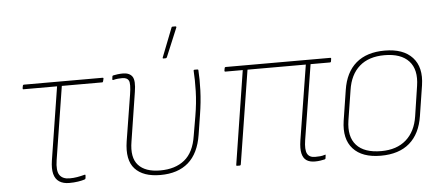

<svg xmlns="http://www.w3.org/2000/svg" viewBox="-49 -804 2134 925"><g transform="rotate(-5 1018.5 -341.5)"><path d="M251 12Q222 12 203 -0.5Q184 -13 177.5 -38.5Q171 -64 177 -103L233 -457H70Q66 -457 67 -463L69 -474Q70 -479 74 -479H455Q460 -479 459 -474L456 -462Q455 -457 451 -457H256L200 -103Q192 -52 206.5 -31Q221 -10 255 -10Q274 -10 291.5 -13Q309 -16 328 -21Q333 -23 332 -15L331 -4Q330 1 325 2Q313 6 293.5 9Q274 12 251 12Z M692 12Q609 12 569.5 -31Q530 -74 544 -164L580 -388Q588 -439 580.5 -454Q573 -469 549 -469Q539 -469 528 -468Q517 -467 506 -464Q501 -463 501 -468L503 -482Q503 -484 504.5 -484.5Q506 -485 508 -486Q516 -488 529 -489.5Q542 -491 554 -491Q586 -491 599.5 -471.5Q613 -452 604 -397L567 -161Q554 -84 587.5 -47Q621 -10 693 -10Q766 -10 811 -46.5Q856 -83 868 -162L884 -255Q895 -319 896.5 -375.5Q898 -432 895 -475Q895 -479 899 -479H913Q918 -479 918 -475Q921 -434 919 -378Q917 -322 907 -260L892 -165Q878 -76 827.5 -32Q777 12 692 12ZM755 -546Q753 -546 752 -547.5Q751 -549 753 -553L807 -691Q808 -694 809.5 -694.5Q811 -695 813 -695H826Q829 -695 830 -693Q831 -691 830 -689L772 -550Q770 -546 765 -546Z M1439 12Q1414 12 1398.5 1.5Q1383 -9 1377.5 -32.5Q1372 -56 1378 -95L1436 -457H1154L1082 -5Q1081 0 1077 0H1063Q1059 0 1060 -5L1131 -457H1047Q1042 -457 1043 -463L1045 -474Q1046 -479 1051 -479H1556Q1561 -479 1560 -474L1558 -461Q1557 -457 1553 -457H1459L1401 -94Q1394 -49 1404 -29.5Q1414 -10 1442 -10Q1455 -10 1466.5 -11Q1478 -12 1490 -16Q1494 -18 1493 -13L1491 2Q1491 4 1487 6Q1478 8 1466 10Q1454 12 1439 12Z M1758 12Q1668 12 1624.5 -36Q1581 -84 1594 -171L1617 -318Q1630 -403 1681.5 -447Q1733 -491 1820 -491Q1910 -491 1954 -443Q1998 -395 1985 -309L1962 -162Q1949 -77 1897.5 -32.5Q1846 12 1758 12ZM1762 -10Q1837 -10 1882.5 -50Q1928 -90 1939 -163L1961 -308Q1973 -386 1935 -427.5Q1897 -469 1817 -469Q1741 -469 1696 -429.5Q1651 -390 1640 -316L1617 -171Q1605 -93 1642.5 -51.5Q1680 -10 1762 -10Z"/></g></svg>

Font: Sofia Sans Thin
Style: Italic
Weight: 250
Italic angle: -9°
Version: Version 4.100-B